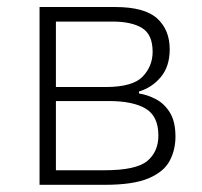

<svg xmlns="http://www.w3.org/2000/svg" viewBox="-20 -514 562 534"><path d="M90 0V-494.5H300Q382 -494.5 417 -462.8Q452 -431 452 -377Q452 -329.5 427.5 -300Q403 -270.5 366.5 -259.5V-254Q390 -250.5 413.5 -238.2Q437 -226 452.5 -201Q468 -176 468 -134Q468 -97 451.8 -66.5Q435.5 -36 393 -18Q350.5 0 272 0ZM293 -454H135.5V-272H274Q349 -272 376.8 -301Q404.5 -330 404.5 -370Q404.5 -418 375.2 -436Q346 -454 293 -454ZM135.5 -40.5H271Q358.5 -40.5 389.5 -66.2Q420.5 -92 420.5 -137Q420.5 -191 385 -212Q349.5 -233 282.5 -233H135.5Z"/></svg>

Font: Heraclito ExtraLight
Style: Regular
Weight: 200
Designer: Kostas Bartsokas (font) & Cristiano Sobral (main changes)
Foundry: Kostas Bartsokas (font) & Cristiano Sobral (main changes)
Version: Version 1.00;July 8, 2020;FontCreator 13.0.0.2655 64-bit